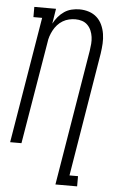

<svg xmlns="http://www.w3.org/2000/svg" viewBox="-62 -785 624 1031"><g transform="rotate(5 250.0 -269.0)"><path d="M277 205 398 -526Q401 -545 402.5 -564Q404 -583 401.5 -601Q399 -619 392 -635.5Q385 -652 372.5 -664.5Q360 -677 343 -682.5Q326 -688 307 -688Q290 -688 272.5 -684Q255 -680 239 -670.5Q223 -661 210.5 -647Q198 -633 189.5 -617Q181 -601 175.5 -584.5Q170 -568 168 -550L76 0H15L128 -680H81V-735H198L185 -654Q195 -673 209.5 -690.5Q224 -708 242.5 -720.5Q261 -733 282.5 -738Q304 -743 324 -743Q351 -743 375.5 -735Q400 -727 418 -710.5Q436 -694 446.5 -671Q457 -648 461 -622.5Q465 -597 463.5 -570.5Q462 -544 458 -517L348 150H394V205Z"/></g></svg>

Font: Iosevka Slab Light
Style: Italic
Weight: 300
Italic angle: -9°
Monospace: yes
Designer: Belleve Invis
Foundry: Belleve Invis
Version: Version 11.1.1; ttfautohint (v1.8.3)